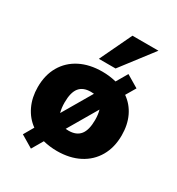

<svg xmlns="http://www.w3.org/2000/svg" viewBox="-195 -884 990 1074"><g transform="rotate(30 300.0 -346.5)"><path d="M571 -249Q571 -171 537.5 -113Q504 -55 443 -23.5Q382 8 300 8Q254 8 210 -3L168 69L89 22L126 -42Q80 -75 54.5 -128.5Q29 -182 29 -249Q29 -327 62.5 -384.5Q96 -442 157 -473Q218 -504 300 -504Q346 -504 390 -493L432 -565L511 -518L474 -455Q521 -422 546 -369.5Q571 -317 571 -249ZM210 -185 320 -373Q313 -374 300 -374Q250 -374 226 -344Q202 -314 202 -249Q202 -214 210 -185ZM399 -249Q399 -285 391 -312L281 -124Q287 -123 300 -123Q350 -123 374.5 -153.5Q399 -184 399 -249ZM354 -556H246L344 -762H512Z"/></g></svg>

Font: wassup Sans
Style: Black
Weight: 900
Version: Version 2.001